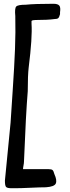

<svg xmlns="http://www.w3.org/2000/svg" viewBox="-20 -835 371 1017"><path d="M41 162Q18 162 12 155Q6 148 6 122L36 -185Q39 -234 47.5 -359.5Q56 -485 59.5 -575.5Q63 -666 61 -750Q57 -791 66 -800.5Q75 -810 117 -810Q162 -815 263 -815Q286 -815 294 -805.5Q302 -796 298 -770V-760Q294 -744 288.5 -739Q283 -734 268 -734Q233 -729 167 -729Q152 -729 147 -724V-709Q152 -637 132 -478Q127 -437 127 -352Q117 -231 107 21Q107 29 104.5 41.5Q102 54 102 61H238Q253 61 258.5 66Q264 71 268 87Q283 120 275.5 137Q268 154 223 157Q195 157 142 159.5Q89 162 61 162Z"/></svg>

Font: Because We Connect
Style: Regular
Weight: 400
Designer: Liz Wetzel, Aaron Williamson, Russ McMullin
Foundry: Red Hat
Version: Version 1.000